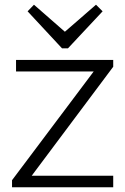

<svg xmlns="http://www.w3.org/2000/svg" viewBox="-20 -794 531 814"><path d="M31 -30 396 -516 410 -491H48V-540H460V-511L95 -23L81 -49H460V0H31ZM415 -746 268 -589H243L97 -746L124 -774L267 -649H243L387 -774Z"/></svg>

Font: Pathway Extreme 8pt Thin 12pt
Style: Regular
Weight: 100
Version: Version 1.001;gftools[0.9.26]